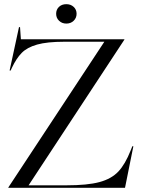

<svg xmlns="http://www.w3.org/2000/svg" viewBox="-20 -900 674 920"><path d="M20 -2 480 -700H288Q206 -700 158 -686.5Q110 -673 84 -646.5Q58 -620 37 -575L31 -562H26L71 -770H76L80 -712H576V-710L117 -12H298Q399 -12 456.5 -27.5Q514 -43 547 -78Q580 -113 606 -179L614 -199H619L579 0H20ZM249 -834Q249 -854 262.5 -867Q276 -880 298 -880Q319 -880 333 -867Q347 -854 347 -834Q347 -814 333 -800.5Q319 -787 298 -787Q277 -787 263 -800.5Q249 -814 249 -834Z"/></svg>

Font: Nyght Serif Light
Style: Regular
Weight: 300
Designer: Maksym Kobuzan
Version: Version 0.410